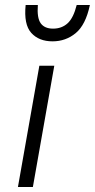

<svg xmlns="http://www.w3.org/2000/svg" viewBox="-20 -751 381 771"><path d="M112 0H52L138 -487H198ZM193 -636Q228 -636 251.5 -657.5Q275 -679 288 -731H341Q324 -651 284 -618Q244 -585 191 -585Q136 -585 105.5 -619Q75 -653 83 -731H132Q128 -679 143.5 -657.5Q159 -636 193 -636Z"/></svg>

Font: Inria Sans Light
Style: Italic
Weight: 300
Italic angle: -10°
Designer: Black Foundry Team
Foundry: Black Foundry
Version: Version 1.2; ttfautohint (v1.8.3)